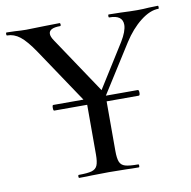

<svg xmlns="http://www.w3.org/2000/svg" viewBox="-75 -697 766 770"><g transform="rotate(-10 308.5 -312.5)"><path d="M479 -306.2Q483.9 -306.2 483.9 -294.7Q483.9 -283.2 479 -283.2H348.1V-81.1Q348.1 -51.3 354 -36.6Q359.9 -22 376.5 -17.1Q393.1 -12.2 429.2 -12.2Q432.1 -12.2 432.1 -6.1Q432.1 0 429.2 0Q398.4 0 379.9 -1L308.1 -2L237.8 -1Q219.7 0 187 0Q184.1 0 184.1 -6.1Q184.1 -12.2 187 -12.2Q223.1 -12.2 240 -17.1Q256.8 -22 262.9 -36.4Q269 -50.8 269 -81.1V-283.2H134.8Q130.9 -283.2 130.9 -294.7Q130.9 -306.2 134.8 -306.2H257.8L109.9 -526.9Q77.6 -574.7 53.2 -593.8Q28.8 -612.8 1 -612.8Q-2 -612.8 -2 -618.9Q-2 -625 1 -625L35.2 -624Q59.1 -622.1 80.6 -622.1Q102.1 -622.1 158.2 -624L216.8 -625Q219.7 -625 220 -618.9Q220.2 -612.8 216.8 -612.8Q170.9 -612.8 170.9 -588.9Q170.9 -577.6 182.1 -561L335.9 -331.1L446.8 -507.8Q470.7 -546.9 471.2 -573.2Q471.2 -613.3 417 -612.8Q414.1 -612.8 414.1 -618.9Q414.1 -625 417 -625L465.8 -624Q505.9 -622.1 532 -622.1Q558.1 -622.1 580.1 -624L617.2 -625Q619.1 -625 619.1 -618.9Q619.1 -612.8 617.2 -612.8Q583 -612.8 543.9 -582.3Q504.9 -551.8 473.1 -502L349.1 -306.2Z"/></g></svg>

Font: Cormorant-Medium
Style: Regular
Weight: 500
Designer: Christian Thalmann (Catharsis Fonts)
Version: Version 3.000